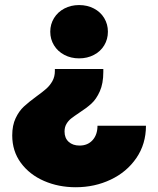

<svg xmlns="http://www.w3.org/2000/svg" viewBox="-20 -538 638 774"><path d="M298.8 -83Q278.3 -69.3 266.8 -60.3Q255.4 -51.3 247.8 -38.3Q240.2 -25.4 240.2 -7.8Q240.2 18.6 256.8 33.7Q273.4 48.8 300.8 48.8Q333.5 48.8 353.3 26.9Q373 4.9 373 -31.2H568.4Q568.4 42.5 529.8 98.9Q491.2 155.3 426.5 186Q361.8 216.8 285.2 216.8Q215.8 216.8 157.5 191.4Q99.1 166 64.2 118.7Q29.3 71.3 29.3 7.8Q29.3 -32.7 43 -61.5Q56.6 -90.3 76.2 -108.4Q95.7 -126.5 127 -149.4Q152.8 -168 167.2 -180.9Q181.6 -193.8 191.4 -211.4Q201.2 -229 201.2 -252V-259.8H396.5V-248Q396.5 -201.2 382.3 -169.7Q368.2 -138.2 348.6 -120.4Q329.1 -102.5 298.8 -83ZM415 -410.2Q415 -379.9 400.1 -355.2Q385.3 -330.6 358.6 -316.7Q332 -302.7 298.8 -302.7Q266.1 -302.7 239.5 -316.7Q212.9 -330.6 197.8 -355.2Q182.6 -379.9 182.6 -410.2Q182.6 -440.4 197.8 -465.1Q212.9 -489.7 239.5 -503.7Q266.1 -517.6 298.8 -517.6Q332 -517.6 358.6 -503.7Q385.3 -489.7 400.1 -465.1Q415 -440.4 415 -410.2Z"/></svg>

Font: Wanted Sans ExtraBlack
Style: Regular
Weight: 900
Designer: Original Design by Kil Hyung-jin and Kang Hanbin, Wanted Lab, Inc; Hangeul from Source Han Sans by Jang Soo-young and Ka
Foundry: Wanted Lab, Inc.
Version: Version 1.001